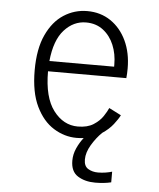

<svg xmlns="http://www.w3.org/2000/svg" viewBox="-51 -556 652 789"><g transform="rotate(5 275.0 -162.0)"><path d="M278.5 11Q228.5 11 183.8 -16.8Q139 -44.5 111 -102.5Q83 -160.5 83 -251Q83 -339.5 109.8 -397.2Q136.5 -455 180.8 -483.5Q225 -512 277.5 -512Q332.5 -512 374.2 -483.8Q416 -455.5 439.5 -405.8Q463 -356 463 -291.5Q463 -270 461 -251.5H138V-251Q138 -144 179 -90Q220 -36 279.5 -36Q319 -36 344 -52Q369 -68 382.5 -88.5Q396 -109 402 -123L452 -97.5Q444.5 -82 427 -59.5Q409.5 -37 381.5 -18.5Q358 4.5 339.2 36Q320.5 67.5 320.5 96.5Q320.5 124 338 134.5Q355.5 145 378.5 145Q394.5 145 410 142.5Q425.5 140 436.5 136.5V180.5Q407.5 187.5 370.5 187.5Q328.5 187.5 299 169Q269.5 150.5 269.5 105.5Q269.5 79 280.8 54Q292 29 308 9Q293.5 11 278.5 11ZM276.5 -465Q225 -465 186.8 -422.8Q148.5 -380.5 140 -294H407V-303Q407 -346.5 391.8 -383.2Q376.5 -420 347.2 -442.5Q318 -465 276.5 -465Z"/></g></svg>

Font: Trispace SemiCondensed ExtraLight
Style: Regular
Weight: 200
Width: 4
Designer: Tyler Finck
Foundry: Etcetera Type Company
Version: Version 1.210; ttfautohint (v1.8.3)